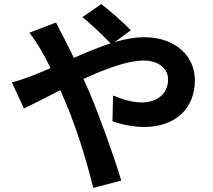

<svg xmlns="http://www.w3.org/2000/svg" viewBox="-20 -853 1040 939"><path d="M38 -450 97 -323C140 -342 203 -376 275 -412C344 -259 396 -97 436 66L573 30C540 -82 463 -296 416 -405C407 -425 398 -446 388 -467C495 -516 604 -557 682 -557C757 -557 802 -516 802 -465C802 -393 747 -352 672 -352C628 -352 578 -367 533 -386L530 -260C568 -246 630 -232 684 -232C837 -232 933 -321 933 -461C933 -577 840 -671 685 -671C640 -671 591 -662 541 -647L620 -705C586 -741 511 -806 475 -833L383 -769C421 -740 485 -678 521 -641C463 -622 402 -597 341 -570C325 -604 309 -636 294 -665C283 -684 263 -725 254 -743L124 -693C165 -639 198 -581 227 -520C165 -493 104 -467 38 -450Z"/></svg>

Font: DAIFUKU Sans JP
Style: Bold
Weight: 700
Designer: Original font ‘Source Han Sans JP’ : Ryoko NISHIZUKA  (kana, bopomofo & ideographs); Paul D. Hunt (Latin, Greek & Cyrill
Foundry: Daifuku
Version: Version 1.001